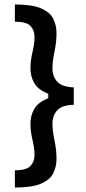

<svg xmlns="http://www.w3.org/2000/svg" viewBox="-20 -686 390 872"><path d="M47.5 -665.8Q125.8 -665.8 166.7 -647.9Q207.5 -630 222.1 -600.4Q236.7 -570.8 236.7 -535Q236.7 -495 227.5 -452.1Q218.3 -409.2 218.3 -374.2Q218.3 -338.3 240.4 -314.6Q262.5 -290.8 315 -289.2V-210Q262.5 -209.2 240.4 -185.4Q218.3 -161.7 218.3 -125.8Q218.3 -90.8 227.5 -47.9Q236.7 -5 236.7 35Q236.7 70.8 222.1 100.4Q207.5 130 166.7 147.9Q125.8 165.8 47.5 165.8V87.5Q100 87.5 118.3 67.9Q136.7 48.3 136.7 18.3Q136.7 -13.3 127.5 -50.8Q118.3 -88.3 118.3 -125Q118.3 -160 135 -190.4Q151.7 -220.8 199.2 -240V-260Q151.7 -279.2 135 -309.6Q118.3 -340 118.3 -375Q118.3 -411.7 127.5 -449.2Q136.7 -486.7 136.7 -517.5Q136.7 -548.3 118.7 -567.9Q100.8 -587.5 47.5 -587.5Z"/></svg>

Font: Familjen Grotesk GF Medium
Style: Regular
Weight: 500
Designer: Anders Wikstroem, Jonas Baeckman, Matilda Gysing, Kristian Moeller
Foundry: Familjen STHLM AB
Version: Version 2.000; Beta; Release 4; Build 6